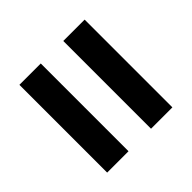

<svg xmlns="http://www.w3.org/2000/svg" viewBox="-61 -630 639 639"><g transform="rotate(45 258.5 -310.5)"><path d="M52 -156.5V-257H465V-156.5ZM52 -363V-463.5H465V-363Z"/></g></svg>

Font: Anek Tamil SemiBold
Style: Regular
Weight: 600
Version: Version 1.003